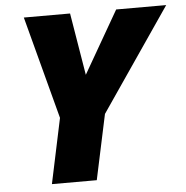

<svg xmlns="http://www.w3.org/2000/svg" viewBox="-51 -764 789 814"><g transform="rotate(-5 343.0 -357.0)"><path d="M320.8 -449.2 473.1 -713.9H686L387.2 -276.9L328.1 0H137.2L195.8 -276.9L80.1 -713.9H276.9Z"/></g></svg>

Font: TypoPRO Open Sans
Style: Italic
Weight: 800
Italic angle: -12°
Foundry: Ascender Corporation
Version: Version 1.10